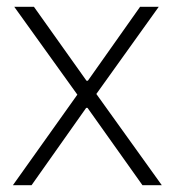

<svg xmlns="http://www.w3.org/2000/svg" viewBox="-20 -546 515 566"><path d="M18 0 208 -267 22 -526H80L235 -308H239L393 -526H448L264 -269L457 0H400L238 -228H234L73 0Z"/></svg>

Font: Archivo SemiBold Thin
Style: Regular
Weight: 250
Version: Version 2.001